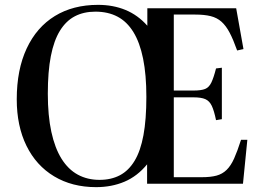

<svg xmlns="http://www.w3.org/2000/svg" viewBox="-20 -757 1086 791"><path d="M376 14Q277 14 203 -30.5Q129 -75 89 -156.5Q49 -238 49 -348Q49 -470 90 -557.5Q131 -645 206 -691Q281 -737 384 -737Q446 -737 497 -716Q548 -695 587 -651V-723H953L983 -555L957 -549Q941 -594 926 -622.5Q911 -651 892.5 -667.5Q874 -684 848 -690.5Q822 -697 784 -697H696V-384H777Q809 -384 825 -390.5Q841 -397 850.5 -416.5Q860 -436 870 -475L894 -478V-266L870 -262Q862 -301 852.5 -321Q843 -341 826 -348.5Q809 -356 777 -356H696V-27H812Q848 -27 872 -33.5Q896 -40 913.5 -57Q931 -74 944.5 -104Q958 -134 973 -181H999L981 0H586V-80Q546 -31 493 -8.5Q440 14 376 14ZM390 -16Q438 -16 474 -35Q510 -54 534.5 -94.5Q559 -135 571 -200Q583 -265 583 -358Q583 -449 569.5 -515.5Q556 -582 529.5 -625Q503 -668 464 -688.5Q425 -709 373 -709Q325 -709 288.5 -690Q252 -671 227 -630.5Q202 -590 189.5 -526Q177 -462 177 -371Q177 -281 191.5 -214Q206 -147 233.5 -103Q261 -59 300.5 -37.5Q340 -16 390 -16Z"/></svg>

Font: Literata 60pt Medium
Style: Regular
Weight: 500
Designer: Latin by Veronika Burian and Jose Scaglione. Greek by Irene Vlachou. Cyrillic by Vera Evstafieva.
Foundry: TypeTogether
Version: Version 3.103;gftools[0.9.29]